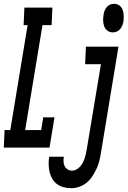

<svg xmlns="http://www.w3.org/2000/svg" viewBox="-47 -775 670 1008"><path d="M-27 0 -23 -92H7L98 -643H77L81 -735H228L224 -643H176L85 -92H169L180 -159H239L213 0ZM545 -605Q529 -605 517 -614Q505 -623 500 -637Q495 -651 494.5 -666.5Q494 -682 497 -698Q498 -709 502 -719Q506 -729 513.5 -738Q521 -747 531.5 -751Q542 -755 552 -755Q568 -755 580 -746Q592 -737 597 -723Q602 -709 602.5 -693.5Q603 -678 601 -662Q599 -651 595 -641Q591 -631 583.5 -622Q576 -613 565.5 -609Q555 -605 545 -605ZM327 213Q307 213 287.5 208Q268 203 253 192Q238 181 228 164.5Q218 148 213.5 129Q209 110 208.5 89.5Q208 69 211 49Q211 49 211 48.5Q211 48 211 48H288Q288 48 288 48Q288 48 288 49Q286 61 286.5 74Q287 87 292.5 97.5Q298 108 308.5 114.5Q319 121 332 121Q343 121 354 115Q365 109 373.5 99.5Q382 90 387.5 79.5Q393 69 397 57.5Q401 46 403.5 34.5Q406 23 408 12L483 -438H400L404 -530H575L483 27Q480 48 474.5 69.5Q469 91 460 110.5Q451 130 438.5 149.5Q426 169 408.5 183.5Q391 198 369.5 205.5Q348 213 327 213Z"/></svg>

Font: Iosevka Slab Semibold Extended
Style: Italic
Weight: 600
Width: 7
Italic angle: -9°
Monospace: yes
Designer: Belleve Invis
Foundry: Belleve Invis
Version: Version 11.1.0; ttfautohint (v1.8.3)